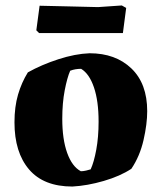

<svg xmlns="http://www.w3.org/2000/svg" viewBox="-20 -671 584 703"><path d="M245 12Q140 12 86.5 -50.5Q33 -113 33 -223Q33 -280 46 -324.5Q59 -369 82 -406Q132 -434 193.5 -454Q255 -474 308 -476Q403 -476 461 -420.5Q519 -365 519 -264Q519 -217 505.5 -158Q492 -99 461 -53Q420 -26 360 -8.5Q300 9 245 12ZM276 -44Q285 -44 295.5 -46.5Q306 -49 312 -51Q324 -77 332.5 -123Q341 -169 341 -226Q341 -301 324 -351Q307 -401 277 -419Q255 -419 237 -412Q226 -387 217 -340.5Q208 -294 208 -236Q208 -161 226 -111Q244 -61 276 -44ZM123 -550 113 -560 125 -650Q177 -649 235 -647.5Q293 -646 339 -645L426 -651L442 -642L430 -550Z"/></svg>

Font: Labrada ExtraBold
Style: Regular
Weight: 800
Designer: Mercedes Jáuregui
Foundry: Omnibus-Type Team
Version: Version 1.000; ttfautohint (v1.8.4.7-5d5b)